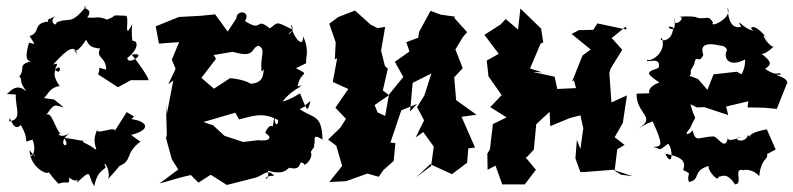

<svg xmlns="http://www.w3.org/2000/svg" viewBox="-26 -597 2710 656"><path d="M159 -257 124 -262C140 -276 143 -298 178 -303C131 -366 195 -381 175 -352C143 -356 190 -387 156 -377C207 -434 230 -445 238 -410C216 -450 220 -386 268 -461C278 -447 276 -435 316 -431C300 -397 336 -405 337 -359C298 -368 322 -372 309 -343L377 -299L421 -323H478C495 -315 440 -393 424 -410C483 -422 410 -369 409 -399C439 -420 455 -458 424 -458C441 -434 418 -443 426 -514C395 -457 416 -526 406 -543C343 -546 381 -545 340 -530C304 -544 312 -534 272 -537C299 -573 242 -565 270 -577C212 -506 214 -541 167 -520C166 -502 138 -526 165 -543C124 -521 142 -538 138 -523C84 -518 114 -485 75 -474C99 -436 93 -448 73 -451C63 -415 59 -391 79 -387C33 -376 62 -363 40 -336C54 -320 35 -325 64 -285C23 -321 2 -270 -6 -276L28 -274C26 -226 52 -191 6 -182C6 -221 15 -139 45 -170C82 -107 44 -108 85 -120C94 -100 95 -66 77 -63C91 -85 107 -41 75 -84C77 -21 142 3 138 -9C152 0 130 -16 174 31C205 18 213 40 210 9C243 37 242 -1 237 27C292 -25 271 1 296 39C310 -31 346 -13 331 -34C333 -47 353 -6 343 15C377 -21 419 -75 382 -30C428 -48 399 -73 455 -114C455 -114 461 -106 422 -136C490 -153 481 -182 423 -190L432 -199L407 -214L367 -151C364 -167 293 -131 308 -158C281 -104 315 -80 298 -88C270 -111 237 -112 273 -120C252 -112 251 -119 193 -126C223 -82 157 -100 214 -145C177 -115 163 -152 185 -137C162 -150 149 -230 129 -200C162 -247 158 -238 192 -230Z M1020 -381C1018 -405 1032 -423 1010 -473C1009 -420 967 -488 969 -513C988 -486 936 -466 975 -495C916 -524 926 -523 896 -500C844 -542 875 -484 811 -525C833 -561 781 -564 782 -535L752 -489L709 -548L659 -543L585 -539L506 -507L517 -448L586 -453L561 -393L574 -362L549 -309L566 -322L544 -207L541 -238L544 -136L541 -126L561 -53L583 -18L519 30C553 21 588 9 626 1L652 27L694 0L749 35L847 10C877 1 886 -22 911 3C855 6 899 33 889 -14C946 3 955 -21 963 -24C1011 -11 990 -56 1013 -37C1011 -25 1046 -55 1036 -77C1037 -86 1070 -111 1022 -97C1077 -84 1021 -155 1076 -120C1073 -206 1049 -190 998 -224C1033 -242 1000 -226 1035 -252C1023 -207 1023 -221 999 -278C943 -242 919 -250 915 -240C950 -240 926 -258 1002 -302C980 -304 1034 -309 991 -302C1000 -358 1039 -336 985 -364ZM906 -165C893 -176 876 -139 882 -142C909 -123 889 -114 856 -118L805 -112L741 -133L702 -169L669 -180L778 -212L791 -189C842 -202 872 -214 924 -187C927 -173 911 -157 912 -203ZM877 -362C870 -353 884 -307 817 -311C854 -284 848 -322 760 -330L705 -294L662 -331L712 -396L704 -409L769 -420C848 -397 829 -432 857 -441C885 -428 861 -404 868 -352Z M1406 -488 1403 -468 1362 -453 1373 -421 1323 -386 1352 -334 1303 -274 1290 -201 1264 -213 1254 -238 1303 -272 1282 -288 1299 -362 1289 -372 1276 -424 1290 -505 1264 -501 1240 -513 1187 -561 1130 -539 1099 -516 1121 -452 1118 -394 1126 -398 1111 -317 1164 -293 1120 -229 1156 -191 1137 -161 1095 -120 1123 -99 1143 -30 1099 25 1157 22 1229 -4 1268 7 1284 -16 1319 -47 1325 -108 1308 -110 1345 -220 1399 -242 1375 -216 1384 -314 1448 -346 1424 -271 1399 -231 1423 -186 1394 -127 1420 -146 1456 -96 1447 -30 1396 9 1444 -36 1518 -2C1536 -15 1553 -28 1570 -41L1574 -90L1597 -93L1551 -198L1602 -205L1531 -256L1533 -247L1526 -333L1555 -364L1530 -428L1556 -471L1570 -487L1526 -536L1529 -540L1480 -547L1445 -560Z M2096 0 2074 -14 2083 -87 2108 -102 2074 -128 2102 -177 2116 -271 2063 -247 2056 -347 2060 -362 2100 -427 2064 -467 2112 -506 2115 -496 2015 -517 2001 -495 1952 -494 1927 -481 1992 -428 1964 -407 1929 -319 1935 -322 1942 -296 1878 -293 1869 -335 1795 -351 1826 -350 1785 -363 1821 -448 1830 -452 1823 -499 1752 -568 1744 -496 1702 -532 1684 -513 1629 -478 1678 -413 1637 -390 1643 -336 1688 -272 1649 -231 1705 -196 1658 -173 1648 -87 1639 -72 1640 -17 1667 -31 1690 33H1767L1805 -17L1770 -59L1775 -61L1798 -86L1806 -172C1821 -187 1837 -201 1852 -215L1854 -166L1922 -194L1957 -203L1967 -159L1957 -88L1945 -119L1940 -56L1957 -9H1968L2069 -17L2135 5Z M2622 -85 2624 -87 2594 -155C2513 -141 2543 -119 2530 -136C2519 -101 2467 -123 2507 -130C2496 -125 2454 -107 2462 -131C2453 -77 2430 -127 2412 -131C2358 -129 2352 -108 2340 -152C2331 -137 2305 -130 2332 -159C2357 -219 2352 -168 2333 -241L2355 -230L2380 -231L2462 -204L2455 -233L2531 -251L2528 -230L2584 -229L2628 -225L2664 -315C2662 -337 2602 -342 2642 -342C2634 -357 2634 -330 2588 -362C2612 -377 2610 -387 2576 -413C2594 -411 2625 -448 2618 -436C2592 -444 2567 -500 2596 -464C2547 -529 2526 -498 2552 -492C2512 -495 2488 -545 2506 -505C2495 -504 2463 -496 2460 -571C2479 -535 2396 -499 2410 -520C2396 -545 2388 -533 2368 -535C2349 -534 2368 -544 2292 -540C2325 -542 2273 -494 2277 -535C2293 -464 2232 -519 2274 -503C2271 -444 2215 -459 2236 -467C2252 -413 2194 -385 2186 -393C2174 -377 2236 -409 2224 -365C2188 -351 2173 -351 2227 -315C2180 -300 2183 -263 2217 -279L2149 -277C2147 -206 2221 -198 2154 -157C2192 -180 2192 -177 2204 -182C2244 -94 2233 -97 2205 -95C2239 -88 2217 -77 2257 -106C2275 -87 2272 -19 2247 -72C2295 -62 2321 -51 2308 -16C2345 1 2317 -7 2328 25C2371 16 2336 -14 2399 -31C2379 -29 2438 45 2429 -4C2424 27 2449 -26 2485 33C2517 32 2473 -30 2519 -14C2504 -17 2544 -24 2568 5C2576 -68 2605 -44 2592 -81C2573 -39 2586 -35 2592 -69ZM2500 -326 2533 -327 2492 -352 2412 -343 2391 -290 2359 -327C2291 -356 2339 -314 2334 -356L2346 -378C2353 -418 2361 -373 2377 -410C2363 -448 2395 -451 2436 -441C2467 -441 2455 -399 2469 -436C2439 -421 2450 -357 2520 -394C2520 -326 2474 -328 2485 -295Z"/></svg>

Font: Asimov Aggro
Style: Condensed
Weight: 500
Designer: Google
Version: Version 2.000980; 2014